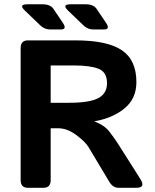

<svg xmlns="http://www.w3.org/2000/svg" viewBox="-20 -892 737 912"><path d="M97.2 -842.8Q67.4 -871.6 109.9 -871.6H182.6Q219.2 -871.6 233.9 -849.6L278.8 -783.2Q299.8 -752 268.6 -752H218.3Q191.9 -752 172.4 -770.5ZM302.2 -842.8Q272.5 -871.6 314.9 -871.6H387.7Q424.3 -871.6 439 -849.6L483.9 -783.2Q504.9 -752 473.6 -752H423.3Q397 -752 377.4 -770.5ZM112.3 0Q78.1 0 78.1 -36.6V-663.6Q78.1 -700.2 112.3 -700.2H338.4Q489.3 -700.2 558.6 -653.6Q627.9 -606.9 627.9 -502Q627.9 -423.8 571.8 -377.4Q515.6 -331.1 429.2 -315.9V-314.9Q476.1 -297.4 500 -266.1Q523.9 -234.9 539.1 -211.4L646.5 -42Q673.3 0 627.9 0H543Q516.1 0 499 -28.8L400.4 -193.4Q384.3 -219.7 341.6 -251.2Q298.8 -282.7 256.8 -282.7H220.7V-36.6Q220.7 0 186.5 0ZM220.7 -403.8H308.1Q405.8 -403.8 447 -426Q488.3 -448.2 488.3 -496.6Q488.3 -549.3 448.5 -565.2Q408.7 -581.1 331.5 -581.1H220.7Z"/></svg>

Font: Istok
Style: Bold
Weight: 700
Designer: Andrey V. Panov
Foundry: Andrey V. Panov
Version: Version 1.0.1